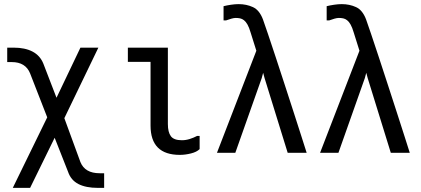

<svg xmlns="http://www.w3.org/2000/svg" viewBox="-20 -757 2040 931"><path d="M209 -188 126 -401Q104 -456 37 -456H15V-526H46Q101 -526 137.5 -507Q174 -488 190 -449L254 -283L370 -526H457L292 -184L370 29Q392 83 463 83H485V154H454Q397 154 360.5 135.5Q324 117 310 76L245 -89L126 154H42Z M948 -98V-34Q934 -20 906 -13Q878 -6 852 -6Q710 -6 710 -148V-457H600V-526H794V-156Q794 -116 808.5 -96.5Q823 -77 862 -77Q881 -77 900 -83Q919 -89 936 -98Z M1064 -727Q1080 -731 1100 -734Q1120 -737 1137 -737Q1175 -737 1206.5 -722.5Q1238 -708 1255 -663Q1263 -641 1279.5 -592Q1296 -543 1317 -479.5Q1338 -416 1361 -345Q1384 -274 1405 -209.5Q1426 -145 1442.5 -93Q1459 -41 1467 -16H1375L1263 -378L1256 -404L1249 -378L1121 -16H1032L1223 -511L1195 -600Q1188 -624 1180 -638Q1172 -652 1163 -659Q1154 -666 1144 -668Q1134 -670 1123 -670Q1114 -670 1102 -666.5Q1090 -663 1076 -658H1064Z M1564 -727Q1580 -731 1600 -734Q1620 -737 1637 -737Q1675 -737 1706.5 -722.5Q1738 -708 1755 -663Q1763 -641 1779.5 -592Q1796 -543 1817 -479.5Q1838 -416 1861 -345Q1884 -274 1905 -209.5Q1926 -145 1942.5 -93Q1959 -41 1967 -16H1875L1763 -378L1756 -404L1749 -378L1621 -16H1532L1723 -511L1695 -600Q1688 -624 1680 -638Q1672 -652 1663 -659Q1654 -666 1644 -668Q1634 -670 1623 -670Q1614 -670 1602 -666.5Q1590 -663 1576 -658H1564Z"/></svg>

Font: D2Coding ligature
Style: Regular
Weight: 400
Monospace: yes
Designer: Yong-Rak Park; Jeong-Hwan Yoon; Sang-Min Lee;
Foundry: NHN Corporation
Version: Version 1.3.2; Build 20180524